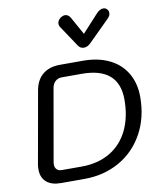

<svg xmlns="http://www.w3.org/2000/svg" viewBox="-103 -1070 968 1152"><g transform="rotate(-10 381.0 -494.0)"><path d="M55 -104Q55 -122 57 -132L135 -571Q146 -634 186 -667Q226 -700 292 -700H431Q523 -700 591 -667Q659 -634 695.5 -572Q732 -510 732 -427Q732 -302 679 -205Q626 -108 531.5 -54Q437 0 316 0H174Q117 0 86 -27Q55 -54 55 -104ZM313 -76Q412 -76 485 -118.5Q558 -161 597 -240.5Q636 -320 636 -428Q636 -624 410 -624H288Q265 -624 249 -609Q233 -594 229 -569L152 -130Q151 -126 151 -117Q151 -98 162 -87Q173 -76 192 -76ZM416 -796 332 -922Q325 -932 325 -944Q325 -964 347 -980Q361 -988 372 -988Q392 -988 405 -966L465 -858L564 -966Q585 -988 605 -988Q618 -988 626 -980Q637 -970 637 -956Q637 -938 620 -922L493 -796Q473 -776 451 -776Q429 -776 416 -796Z"/></g></svg>

Font: Kodchasan Medium
Style: Italic
Weight: 500
Italic angle: -10°
Version: Version 1.000; ttfautohint (v1.6)